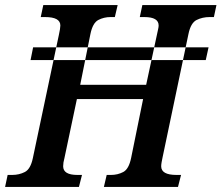

<svg xmlns="http://www.w3.org/2000/svg" viewBox="-36 -734 870 754"><path d="M84 -498 94 -548H783L772 -498ZM-16 0H274L286 -47H268Q212 -47 212 -81Q212 -95 217 -113L266 -345H526L479 -114Q470 -70 448 -58.5Q426 -47 400 -47H383L372 0H663L675 -47H657Q597 -47 597 -81Q597 -87 598.5 -96Q600 -105 602 -114L704 -600Q713 -644 736 -655.5Q759 -667 787 -667H804L814 -714H523L513 -667H531Q587 -667 587 -634Q587 -628 585 -619.5Q583 -611 581 -601L538 -401H279L319 -600Q328 -644 350 -655.5Q372 -667 398 -667H415L426 -714H134L124 -667H141Q201 -667 201 -634Q201 -623 195 -596L93 -113Q84 -70 61.5 -58.5Q39 -47 12 -47H-6Z"/></svg>

Font: Noto Serif SemiCondensed Semi
Style: Italic
Weight: 600
Width: 4
Italic angle: -12°
Designer: Monotype Design Team
Foundry: Monotype Imaging Inc.
Version: Version 1.901